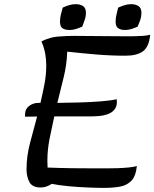

<svg xmlns="http://www.w3.org/2000/svg" viewBox="-20 -893 741 922"><path d="M164.1 -398.9Q168 -398.9 174.3 -398.9Q184.6 -443.4 193.4 -488.5Q202.1 -533.7 202.1 -578.6Q202.1 -606 197.5 -633.1Q192.9 -660.2 182.1 -686.5L179.2 -693.8Q181.6 -695.3 185.5 -697.3Q220.7 -714.4 259.8 -717.5Q298.8 -720.7 336.9 -720.7Q399.4 -720.7 461.4 -719.7Q523.4 -718.8 585.4 -718.8Q601.1 -718.8 622.8 -719Q644.5 -719.2 665.8 -720.7Q687 -722.2 701.2 -726.1Q695.8 -668.5 667 -647Q638.2 -625.5 583 -625.5Q512.7 -625.5 442.6 -631.3Q372.6 -637.2 302.7 -645Q300.8 -581.5 285.4 -520.5Q270 -459.5 255.4 -398.9Q304.7 -399.4 358.6 -400.9Q412.6 -402.3 460.7 -406Q508.8 -409.7 540.5 -416.5Q543.9 -387.7 532.7 -371.1Q521.5 -354.5 501.5 -346.4Q481.4 -338.4 458.3 -336.2Q435.1 -334 414.1 -334Q366.2 -334 323.2 -334Q280.3 -334 240.7 -334Q229 -281.2 218.3 -227.8Q207.5 -174.3 207.5 -121.1Q207.5 -103 208.5 -88.4Q269 -85.9 329.3 -85.2Q389.6 -84.5 450.2 -84.5Q466.3 -84.5 491.9 -84.5Q517.6 -84.5 545.9 -85.4Q574.2 -86.4 598.9 -88.9Q623.5 -91.3 637.2 -95.7Q632.3 -46.9 610.6 -24.7Q588.9 -2.4 555.2 3.4Q521.5 9.3 480.5 9.3Q447.3 9.3 400.4 7.3Q353.5 5.4 307.1 1Q260.7 -3.4 228.5 -10.3Q203.1 7.3 175.3 7.3Q135.3 7.3 121.3 -18.6Q107.4 -44.4 107.4 -79.1Q107.4 -144 124.5 -207.5Q141.6 -271 158.2 -333.5Q127.9 -333 100.6 -332.5Q100.1 -335.9 100.1 -341.8Q100.1 -369.1 119.6 -384Q139.2 -398.9 164.1 -398.9ZM314 -749Q292.5 -749 280.3 -757.3Q268.1 -765.6 268.1 -789.1Q268.1 -806.2 272.2 -823Q276.4 -839.8 281.2 -856.4Q295.4 -863.3 311.3 -868.2Q327.1 -873 343.3 -873Q364.7 -873 378.7 -864Q392.6 -855 392.6 -831.1Q392.6 -814 386.7 -797.4Q380.9 -780.8 375 -765.1Q360.4 -758.8 345.2 -753.9Q330.1 -749 314 -749ZM580.6 -749Q559.6 -749 547.4 -757.6Q535.2 -766.1 535.2 -788.6Q535.2 -805.7 539.3 -822.8Q543.5 -839.8 547.4 -856.4Q562 -862.8 577.6 -867.9Q593.3 -873 609.4 -873Q630.9 -873 645 -863.8Q659.2 -854.5 659.2 -830.6Q659.2 -813.5 653.6 -797.1Q647.9 -780.8 641.1 -765.1Q627 -758.8 611.6 -753.9Q596.2 -749 580.6 -749Z"/></svg>

Font: Lumanosimo
Style: Regular
Weight: 400
Designer: The DocRepair Project, Eduardo Rodriguez Tunni
Foundry: Google
Version: Version 1.010